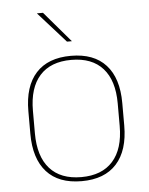

<svg xmlns="http://www.w3.org/2000/svg" viewBox="-51 -722 601 776"><g transform="rotate(-5 249.5 -334.0)"><path d="M249.5 11.5Q156 11.5 107.5 -42.5Q59 -96.5 59 -197.5V-289Q59 -390 107.8 -443.5Q156.5 -497 249.5 -497Q342.5 -497 391.2 -443.5Q440 -390 440 -289V-197.5Q440 -96.5 391.2 -42.5Q342.5 11.5 249.5 11.5ZM249.5 -5Q333 -5 377.2 -54.5Q421.5 -104 421.5 -197.5V-289Q421.5 -382 377.5 -431.2Q333.5 -480.5 249.5 -480.5Q165.5 -480.5 121.5 -431.2Q77.5 -382 77.5 -289V-197.5Q77.5 -104 121.5 -54.5Q165.5 -5 249.5 -5ZM152.5 -680 258.5 -556V-555.5H239L128.5 -679V-680Z"/></g></svg>

Font: Anek Telugu Medium Thin
Style: Regular
Weight: 250
Version: Version 1.003